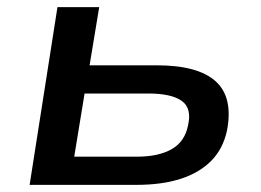

<svg xmlns="http://www.w3.org/2000/svg" viewBox="-20 -518 731 538"><path d="M63 0 141 -498H258L231 -335H419Q535 -335 584.5 -290Q634 -245 616 -152Q605 -101 572 -67.5Q539 -34 486.5 -17Q434 0 362 0ZM188 -79H364Q424 -79 461 -100Q498 -121 507 -167Q518 -215 489 -235.5Q460 -256 395 -256H217Z"/></svg>

Font: Nunito Sans 7pt SemiExpanded SemiBold
Style: Italic
Weight: 600
Width: 6
Italic angle: -9°
Designer: Vernon Adams
Foundry: Vernon Adams
Version: Version 3.101;gftools[0.9.27]